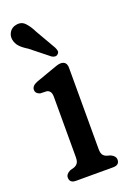

<svg xmlns="http://www.w3.org/2000/svg" viewBox="-127 -684 492 731"><g transform="rotate(-20 118.5 -318.5)"><path d="M171.5 -413V-85Q171.5 -68.5 176.5 -61Q181.5 -53.5 191.5 -50L207 -45.5Q225.5 -36.5 225.5 -22Q225.5 0 200 0H49.5Q24 0 24 -22Q24 -36.5 43 -45.5L59 -50Q68.5 -53.5 74 -61Q79.5 -68.5 79.5 -85V-329.5Q79.5 -354.5 61.5 -358.5L34.5 -359.5Q17 -365.5 17 -380Q17 -396.5 40.5 -405.5L105 -428.5Q119 -433.5 129.2 -437Q139.5 -440.5 146.5 -440.5Q171.5 -440.5 171.5 -413ZM101.5 -584.5 148 -504Q151.5 -497 153 -490Q154.5 -483 149 -477.5Q139.5 -467.5 124 -476.5L50.5 -535Q30 -547.5 19 -559.5Q8 -571.5 5 -588Q2 -604.5 11.2 -618.8Q20.5 -633 38 -636Q59.5 -640.5 74 -625.8Q88.5 -611 101.5 -584.5Z"/></g></svg>

Font: Fraunces 144pt SuperSoft
Style: Regular
Weight: 400
Version: Version 1.000;[b76b70a41]